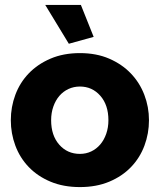

<svg xmlns="http://www.w3.org/2000/svg" viewBox="-20 -751 650 781"><path d="M305 10Q238 10 185.5 -12Q133 -34 97 -71.5Q61 -109 42.5 -158.5Q24 -208 24 -262Q24 -316 42.5 -365.5Q61 -415 97 -452.5Q133 -490 185.5 -512.5Q238 -535 305 -535Q372 -535 424 -512.5Q476 -490 512 -452.5Q548 -415 567 -365.5Q586 -316 586 -262Q586 -208 567.5 -158.5Q549 -109 513 -71.5Q477 -34 424.5 -12Q372 10 305 10ZM188 -262Q188 -200 221 -162.5Q254 -125 305 -125Q330 -125 351 -135Q372 -145 387.5 -163Q403 -181 412 -206.5Q421 -232 421 -262Q421 -324 388 -361.5Q355 -399 305 -399Q280 -399 258.5 -389Q237 -379 221.5 -361Q206 -343 197 -317.5Q188 -292 188 -262ZM164 -731H309L361 -601L260 -573Z"/></svg>

Font: Oxford Sans
Style: Regular
Weight: 800
Designer: Matt McInerney, Pablo Impallari, Rodrigo Fuenzalida
Foundry: Matt McInerney, Pablo Impallari, Rodrigo Fuenzalida
Version: Version 3.000g; ttfautohint (v1.5) -l 8 -r 28 -G 28 -x 14 -D